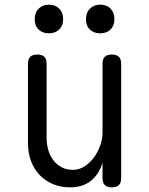

<svg xmlns="http://www.w3.org/2000/svg" viewBox="-20 -794 640 824"><path d="M420 -224V-520Q420 -541 430 -550.5Q440 -560 460 -560Q480 -560 490 -550.5Q500 -541 500 -520V-30Q500 -9 490 0.5Q480 10 460 10Q440 10 430 0.5Q420 -9 420 -30V-96Q405 -46 370 -18Q335 10 280 10Q240 10 207 -4Q174 -18 150 -43Q126 -68 113 -103Q100 -138 100 -181V-520Q100 -541 110 -550.5Q120 -560 140 -560Q160 -560 170 -550.5Q180 -541 180 -520V-203Q180 -176 187 -151Q194 -126 208.5 -107Q223 -88 244 -76.5Q265 -65 293 -65Q320 -65 343.5 -80.5Q367 -96 384 -119.5Q401 -143 410.5 -171Q420 -199 420 -224ZM410 -651Q383 -651 366 -667Q349 -683 349 -711Q349 -740 366 -757Q383 -774 410 -774Q438 -774 454.5 -757Q471 -740 471 -711Q471 -684 454.5 -667.5Q438 -651 410 -651ZM190 -651Q163 -651 146 -667Q129 -683 129 -711Q129 -740 146 -757Q163 -774 190 -774Q217 -774 234 -757Q251 -740 251 -711Q251 -684 234 -667.5Q217 -651 190 -651Z"/></svg>

Font: Maple Mono Light
Style: Regular
Weight: 300
Monospace: yes
Designer: subframe7536
Version: Version 7.000